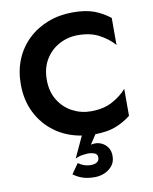

<svg xmlns="http://www.w3.org/2000/svg" viewBox="-103 -790 901 1128"><g transform="rotate(-10 348.0 -226.0)"><path d="M191 -350Q191 -280 222 -229Q253 -178 304.5 -150.5Q356 -123 416 -123Q490 -123 542.5 -151Q595 -179 630 -219V-58Q588 -25 539 -6Q490 13 417 14L380 70Q391 67 408 67Q427 67 447 77Q467 87 480.5 107Q494 127 494 157Q494 192 475.5 215Q457 238 429 250Q401 262 370 262Q333 262 303.5 253.5Q274 245 243 223L285 163Q303 176 321.5 182Q340 188 357 188Q410 188 410 151Q410 132 393 125Q376 118 352 118Q345 118 323 121Q301 124 278 135L337 8Q248 -6 180 -55Q112 -104 74 -179.5Q36 -255 36 -350Q36 -431 63.5 -497.5Q91 -564 141.5 -612.5Q192 -661 260.5 -687.5Q329 -714 409 -714Q486 -714 536.5 -695Q587 -676 630 -642V-481Q595 -521 542.5 -549Q490 -577 416 -577Q356 -577 304.5 -549.5Q253 -522 222 -471Q191 -420 191 -350Z"/></g></svg>

Font: Jost* Semi
Style: Regular
Weight: 600
Version: Version 3.7